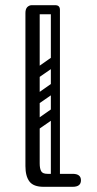

<svg xmlns="http://www.w3.org/2000/svg" viewBox="-20 -720 375 740"><path d="M260 0H148Q109 0 93.5 -20.5Q78 -41 78 -80V-670Q78 -700 106 -700Q133 -700 133 -670V-90Q133 -71 138.5 -60.5Q144 -50 163 -50H260Q292 -50 292 -25Q292 0 260 0ZM176 -682Q176 -700 193 -700Q211 -700 211 -682V-238Q211 -220 193 -220Q176 -220 176 -238ZM103 -665Q85 -665 85 -682Q85 -700 103 -700H192Q210 -700 210 -682Q210 -665 192 -665ZM193 -31Q176 -31 176 -48V-660Q176 -677 193 -677Q211 -677 211 -661V-49Q211 -31 193 -31ZM109 -208Q96 -199 86 -212Q75 -228 89 -237L183 -303Q196 -312 206 -299Q217 -284 204 -274ZM97 -81Q80 -81 80 -98V-620Q80 -637 97 -637Q115 -637 115 -621V-99Q115 -81 97 -81ZM109 -407Q96 -398 86 -411Q75 -427 89 -436L183 -502Q196 -511 206 -498Q217 -483 204 -473ZM109 -306Q96 -297 86 -310Q75 -326 89 -335L183 -401Q196 -410 206 -397Q217 -382 204 -372Z"/></svg>

Font: Agu Display
Style: Regular
Weight: 400
Designer: Oluwaseun Badejo
Version: Version 1.103